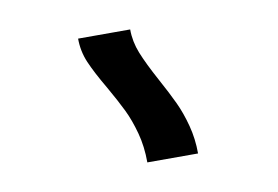

<svg xmlns="http://www.w3.org/2000/svg" viewBox="-48 -887 696 481"><g transform="rotate(-10 300.0 -646.0)"><path d="M225 -681.5Q200 -724 187.5 -753.2Q175 -782.5 175 -814.5H307.5Q307.5 -783.5 319.5 -753.5Q331.5 -723.5 356.5 -677.5Q377 -640 390 -612.2Q403 -584.5 412 -550.2Q421 -516 421 -479H292Q292 -519.5 282.5 -554.5Q273 -589.5 260 -616.2Q247 -643 225 -681.5Z"/></g></svg>

Font: JuliaMono ExtraBold
Style: Italic
Weight: 800
Italic angle: -9°
Monospace: yes
Designer: cormullion
Foundry: corm
Version: Version 0.057; ttfautohint (v1.8.4)